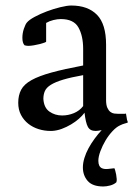

<svg xmlns="http://www.w3.org/2000/svg" viewBox="-20 -462 490 695"><path d="M401 198Q392 206 378.5 209.5Q365 213 354 213Q315 213 297.5 193Q280 173 280 144Q280 128 285.5 110Q291 92 300.5 74.5Q310 57 322.5 40Q335 23 348 9Q334 12 326 12Q306 12 298 -3Q290 -18 286 -54Q278 -43 265.5 -32Q253 -21 237 -11.5Q221 -2 203.5 4.5Q186 11 168 12H163Q141 12 120 5.5Q99 -1 82.5 -14Q66 -27 56 -46Q46 -65 46 -90Q46 -117 56.5 -137Q67 -157 94 -172Q121 -187 166.5 -199.5Q212 -212 281 -225V-285Q281 -332 264 -362.5Q247 -393 200 -393Q188 -393 173.5 -389.5Q159 -386 147 -379V-311Q147 -310 140.5 -307.5Q134 -305 124 -302.5Q114 -300 102.5 -298Q91 -296 82 -296Q77 -296 69 -298Q61 -306 61 -325Q61 -342 66.5 -358Q72 -374 77 -380Q85 -390 105.5 -401Q126 -412 150 -421Q174 -430 198.5 -436Q223 -442 238 -442Q298 -442 331 -408.5Q364 -375 364 -300V-100Q364 -82 368.5 -72Q373 -62 379.5 -57Q386 -52 393.5 -51Q401 -50 408 -50H429Q434 -50 436 -51L438 -39Q439 -28 443 -19Q440 -17 432 -15Q424 -13 414 -8Q401 -2 387 13Q373 28 362 46.5Q351 65 343.5 85Q336 105 336 120Q336 141 349 147Q358 151 371.5 149.5Q385 148 394 147Q395 148 397 155Q399 162 400.5 170Q402 178 402.5 186Q403 194 401 198ZM281 -190Q236 -182 208 -173.5Q180 -165 164 -155Q148 -145 142.5 -132.5Q137 -120 137 -104Q139 -72 159 -58Q179 -44 205 -44Q227 -44 247.5 -52.5Q268 -61 281 -78Z"/></svg>

Font: Lusitana
Style: Regular
Weight: 400
Designer: Ana Paula Megda
Foundry: Ana Paula Megda
Version: Version 1.000; ttfautohint (v1.1) -l 8 -r 50 -G 200 -x 14 -D